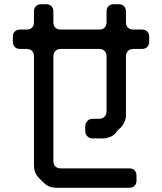

<svg xmlns="http://www.w3.org/2000/svg" viewBox="-20 -787 768 910"><path d="M166 58 186 78Q200 92 215 97.5Q230 103 246 103H592Q608 103 617.5 94Q627 85 627 68V46Q627 30 618 20.5Q609 11 592 11H268Q252 11 242.5 2Q233 -7 233 -24V-519Q233 -535 242 -545Q251 -555 268 -555H450Q466 -555 475.5 -546Q485 -537 485 -519V-259Q485 -244 475.5 -234Q466 -224 451 -224H418Q404 -224 394 -213.5Q384 -203 384 -188V-166Q384 -151 394 -141Q404 -131 418 -131H471Q484 -131 502 -138Q520 -145 529 -158Q534 -164 539 -170Q544 -176 551 -181Q562 -192 569.5 -208Q577 -224 577 -239V-519Q577 -535 586 -545Q595 -555 612 -555H652Q668 -555 677.5 -564Q687 -573 687 -590V-612Q687 -628 678 -637.5Q669 -647 652 -647H612Q596 -647 586.5 -656Q577 -665 577 -682V-732Q577 -748 568 -757.5Q559 -767 542 -767H520Q504 -767 494.5 -758Q485 -749 485 -732V-682Q485 -666 476 -656.5Q467 -647 450 -647H268Q252 -647 242.5 -656Q233 -665 233 -682V-732Q233 -748 224 -757.5Q215 -767 198 -767H176Q160 -767 150.5 -758Q141 -749 141 -732V-682Q141 -666 132 -656.5Q123 -647 106 -647H76Q60 -647 50.5 -638Q41 -629 41 -612V-590Q41 -574 50 -564.5Q59 -555 76 -555H106Q122 -555 131.5 -546Q141 -537 141 -519V-2Q141 14 146.5 29Q152 44 166 58Z"/></svg>

Font: WDXL Lubrifont TC
Style: Regular
Weight: 400
Designer: [WDXL Lubrifont] Copyright 2020-2022 (c) NightFurySL2001, Skr-ZERO; [ZCOOL QingKe HuangYou] Copyright 2018-2022 (c) The 
Version: Version 2.001;hotconv 1.1.1;makeotfexe 2.6.0